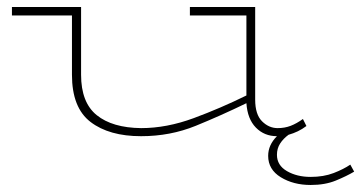

<svg xmlns="http://www.w3.org/2000/svg" viewBox="-20 -377 1029 547"><path d="M853 -18Q841 -9 828.5 -3Q816 3 802 7Q787 18 778 32Q769 46 769 64Q769 94 797.5 110.5Q826 127 865 127Q902 127 930.5 116Q959 105 978 92L989 112Q967 125 936.5 137.5Q906 150 865 150Q816 150 780 128Q744 106 744 67Q744 36 769 11Q733 11 709 -13.5Q685 -38 682 -83Q610 -48 537.5 -18.5Q465 11 382 11Q291 11 238 -29.5Q185 -70 185 -164V-333H14V-357H211V-164Q211 -85 255.5 -49Q300 -13 382 -12Q455 -12 532 -40.5Q609 -69 682 -105V-333H521V-357H707V-93Q707 -51 726.5 -31.5Q746 -12 771 -12Q791 -12 808 -18.5Q825 -25 843 -38Z"/></svg>

Font: BhuTuka Expanded One
Style: Regular
Weight: 400
Designer: Erin McLaughlin
Version: Version 1.000; ttfautohint (v1.8.3)